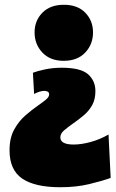

<svg xmlns="http://www.w3.org/2000/svg" viewBox="-20 -576 485 805"><path d="M247 -321Q190 -321 157.5 -355.8Q125 -390.5 125 -440Q125 -489.5 157.8 -522.8Q190.5 -556 248 -556Q305 -556 337.5 -522.8Q370 -489.5 370 -440Q370 -390.5 337.5 -355.8Q305 -321 247 -321ZM233 209Q126.5 209 73.2 172.8Q20 136.5 20 54Q20 2 39.8 -33.5Q59.5 -69 87.5 -93Q115.5 -117 140 -134Q159.5 -147.5 172.8 -158.5Q186 -169.5 186 -180Q186 -189 179.5 -192Q173 -195 166 -195Q147.5 -195 123 -182L118 -271Q137.5 -278.5 169.5 -285.2Q201.5 -292 239 -292Q318 -292 349 -264.8Q380 -237.5 380 -194Q380 -159.5 366.5 -135.2Q353 -111 331.5 -92.8Q310 -74.5 286 -58Q264.5 -43 248.8 -29.5Q233 -16 233 0Q233 30 289 30Q320.5 30 359.5 19.5Q398.5 9 435 -12L444 170Q409 182.5 354.5 195.8Q300 209 233 209Z"/></svg>

Font: Commissioner Black
Style: Regular
Weight: 900
Designer: Kostas Bartsokas
Foundry: Kostas Bartsokas
Version: Version 1.000; ttfautohint (v1.8.3)